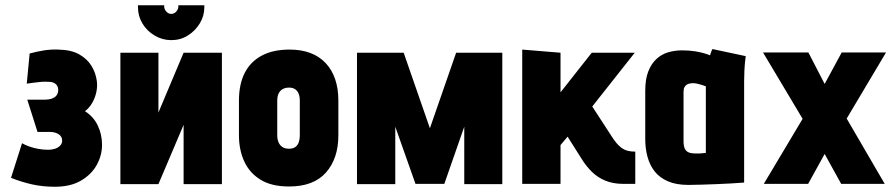

<svg xmlns="http://www.w3.org/2000/svg" viewBox="-20 -701 3412 732"><path d="M82 -382Q97 -384 110.5 -386Q124 -388 138 -389Q152 -390 167 -389Q175 -389 181 -387Q187 -385 192 -381Q197 -377 199.5 -371Q202 -365 202 -357Q202 -348 197 -339.5Q192 -331 180 -326Q168 -321 147 -321H84L123 -198H171Q181 -198 189.5 -195.5Q198 -193 204 -189Q210 -185 213.5 -179Q217 -173 217 -165Q217 -154 209.5 -146Q202 -138 190 -134Q178 -130 164 -130Q144 -130 125.5 -133.5Q107 -137 91.5 -142.5Q76 -148 64 -155L22 -23Q62 -7 102.5 2Q143 11 189 11Q249 11 289 -12.5Q329 -36 349 -72.5Q369 -109 369 -149Q369 -189 352.5 -223Q336 -257 304 -277Q321 -290 332 -309.5Q343 -329 347.5 -351Q352 -373 349 -393Q345 -423 329 -449.5Q313 -476 282.5 -493.5Q252 -511 202 -512Q175 -513 148.5 -509Q122 -505 93 -497Z M759 -681H660V-676Q660 -666 652 -657Q644 -648 633 -648Q622 -648 614 -657Q606 -666 606 -676V-681H506V-673Q506 -640 523 -611.5Q540 -583 569.5 -565.5Q599 -548 633 -548Q668 -548 696 -565.5Q724 -583 741.5 -611.5Q759 -640 759 -673ZM584 -500H439V1H584L680 -225V1H826V-500H680L584 -272Z M1270 -185V-317Q1270 -409 1221.5 -460.5Q1173 -512 1084 -512Q1021 -512 978 -489Q935 -466 913 -423Q891 -380 891 -317V-185Q891 -130 911 -86Q931 -42 973 -16Q1015 10 1082 10Q1176 10 1223 -43.5Q1270 -97 1270 -185ZM1123 -317V-184Q1123 -170 1119 -158.5Q1115 -147 1106 -140.5Q1097 -134 1082 -134Q1066 -134 1056 -141Q1046 -148 1041.5 -159.5Q1037 -171 1037 -184V-317Q1037 -334 1042.5 -345Q1048 -356 1058 -361.5Q1068 -367 1082 -367Q1096 -367 1105 -361Q1114 -355 1118.5 -344Q1123 -333 1123 -317Z M1719 -500 1619 -212 1519 -500H1341V1H1487V-218L1564 0H1674L1750 -218V1H1895V-500Z M2314 -178 2238 -295 2400 -500H2236L2117 -349V-500L1971 -512V0H2117V-148L2144 -180L2197 -96Q2215 -67 2237 -45.5Q2259 -24 2288.5 -12Q2318 0 2356 0H2402V-123H2399Q2387 -123 2373.5 -126Q2360 -129 2345.5 -140.5Q2331 -152 2314 -178Z M2823 -487 2696 -514Q2692 -506 2689.5 -498Q2687 -490 2687 -490Q2681 -493 2666 -497.5Q2651 -502 2629.5 -505.5Q2608 -509 2580 -509Q2552 -509 2527 -501.5Q2502 -494 2482.5 -476Q2463 -458 2451.5 -428.5Q2440 -399 2440 -355V-170Q2440 -135 2448.5 -103.5Q2457 -72 2475.5 -48Q2494 -24 2526 -10Q2558 4 2604 4Q2627 4 2655 3Q2683 2 2712 1Q2741 0 2764.5 -1.5Q2788 -3 2802.5 -4Q2817 -5 2817 -5V-390Q2817 -407 2818 -431.5Q2819 -456 2823 -487ZM2586 -163V-351Q2586 -363 2590 -369.5Q2594 -376 2599.5 -379Q2605 -382 2611.5 -383Q2618 -384 2622 -384Q2627 -384 2633 -383Q2639 -382 2646 -380Q2653 -378 2659.5 -376Q2666 -374 2671 -372V-118Q2665 -118 2659.5 -117Q2654 -116 2649 -116Q2644 -116 2638.5 -116Q2633 -116 2628 -116Q2615 -116 2605.5 -120Q2596 -124 2591 -134Q2586 -144 2586 -163Z M3124 -381 3062 -501H2889L3040 -248L2892 0H3061L3124 -114L3187 0H3353L3208 -249L3358 -501H3189Z"/></svg>

Font: Advent Pro ExtraBold
Style: Regular
Weight: 800
Designer: VivaRado, Andreas Kalpakidis
Foundry: VivaRado, Andreas Kalpakidis
Version: Version 3.000